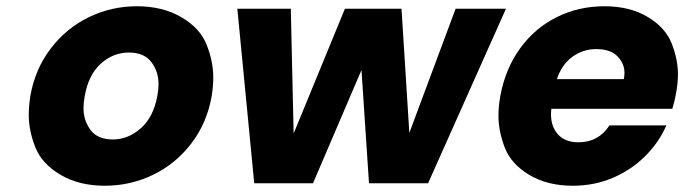

<svg xmlns="http://www.w3.org/2000/svg" viewBox="-20 -586 2188 614"><path d="M315 8Q233 8 173.5 -27Q114 -62 93 -115Q72 -168 72 -218Q72 -247 77 -279Q92 -365 142 -430.5Q192 -496 264 -531Q336 -566 418 -566Q500 -566 560 -531Q620 -496 641 -442.5Q662 -389 662 -339Q662 -310 657 -279Q642 -193 592 -127.5Q542 -62 469.5 -27Q397 8 315 8ZM341 -140Q390 -140 430.5 -176Q471 -212 483 -279Q487 -300 487 -317Q487 -357 464 -387.5Q441 -418 392 -418Q342 -418 302.5 -382.5Q263 -347 251 -279Q247 -258 247 -240Q247 -201 269.5 -170.5Q292 -140 341 -140Z M1598 -558 1349 0H1160L1136 -362L981 0H793L739 -558H910L919 -159L1083 -558H1264L1289 -161L1437 -558Z M2142 -288Q2138 -264 2130 -238H1743Q1742 -229 1742 -221Q1742 -181 1764.5 -156Q1787 -131 1830 -131Q1894 -131 1929 -185H2111Q2087 -130 2042.5 -86Q1998 -42 1939 -17Q1880 8 1812 8Q1730 8 1672 -27Q1614 -62 1594 -114.5Q1574 -167 1574 -216Q1574 -246 1580 -279Q1596 -366 1643 -431Q1690 -496 1760 -531Q1830 -566 1913 -566Q1994 -566 2051 -532Q2108 -498 2128 -447Q2148 -396 2148 -349Q2148 -320 2142 -288ZM1975 -333Q1977 -344 1977 -353Q1977 -383 1954.5 -406Q1932 -429 1887 -429Q1844 -429 1810 -404Q1776 -379 1761 -333Z"/></svg>

Font: Fz Poppins
Style: Bold Italic
Weight: 700
Italic angle: -10°
Designer: Ninad Kale (Devanagari), Jonny Pinhorn (Latin)
Foundry: Indian Type Foundry
Version: Vit hóa bi Vntype.Com & FontZin.Com